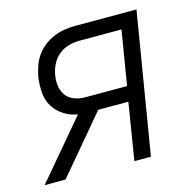

<svg xmlns="http://www.w3.org/2000/svg" viewBox="-97 -602 680 684"><g transform="rotate(-15 243.0 -260.0)"><path d="M63 0H-14L166 -213Q139 -217 115.5 -232Q92 -247 78 -270Q64 -293 62 -321.5Q60 -350 64 -379Q68 -398 74.5 -417.5Q81 -437 93.5 -454.5Q106 -472 123 -485Q140 -498 159.5 -506Q179 -514 199 -517Q219 -520 239 -520H464L378 0H317L351 -210H240ZM206 -265H361L394 -465H239Q219 -465 199 -459.5Q179 -454 162.5 -440.5Q146 -427 136.5 -408Q127 -389 124 -370Q120 -349 123 -329Q126 -309 137 -294Q148 -279 167 -272Q186 -265 206 -265Z"/></g></svg>

Font: Iosevka Light
Style: Italic
Weight: 300
Italic angle: -9°
Monospace: yes
Designer: Belleve Invis
Foundry: Belleve Invis
Version: Version 32.5.0; ttfautohint (v1.8.4)